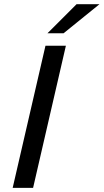

<svg xmlns="http://www.w3.org/2000/svg" viewBox="-20 -912 503 932"><path d="M41.5 0 200.7 -689.9H299.8L140.6 0ZM210.4 -750.5 351.6 -891.6H462.9L288.6 -750.5Z"/></svg>

Font: Acari Sans Medium
Style: Italic
Weight: 500
Italic angle: -13°
Designer: Alfredo Marco Pradil and Stefan Peev
Foundry: Hanken Design Co.
Version: Version 1.045